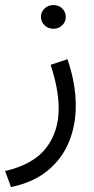

<svg xmlns="http://www.w3.org/2000/svg" viewBox="-20 -486 375 767"><path d="M143.6 -418.5Q143.6 -438.5 158 -452.1Q172.4 -465.8 193.4 -465.8Q214.4 -465.8 228.5 -452.1Q242.7 -438.5 242.7 -418.5Q242.7 -398.9 228.5 -385Q214.4 -371.1 193.4 -371.1Q172.4 -371.1 158 -385Q143.6 -398.9 143.6 -418.5ZM23.9 261.2 0.5 197.3Q114.3 170.4 164.3 105Q214.4 39.6 214.4 -51.8Q214.4 -92.3 206.1 -136.2Q197.8 -180.2 182.1 -227.1L249.5 -249.5Q282.7 -152.8 282.7 -63.5Q282.7 16.1 254.6 83Q226.6 149.9 169.2 196.5Q111.8 243.2 23.9 261.2Z"/></svg>

Font: Vazirmatn RD Light
Style: Regular
Weight: 300
Designer: Saber Rastikerdar
Foundry: Saber Rastikerdar
Version: Version 32.102